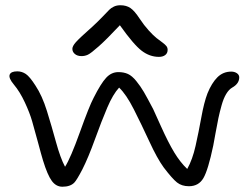

<svg xmlns="http://www.w3.org/2000/svg" viewBox="-20 -730 947 732"><path d="M291 -516.1Q274.9 -516.1 265.4 -524.2Q255.9 -532.2 255.9 -543.9Q255.9 -554.2 269.3 -569.3Q282.7 -584.5 335 -630.9Q353 -647.5 371.1 -666.3Q389.2 -685.1 396.2 -692.4Q403.3 -699.7 414.1 -704.8Q424.8 -710 439 -710Q461.4 -710 477.1 -699.5Q492.7 -689 512.2 -659.2Q529.3 -633.3 547.1 -613.8Q564.9 -594.2 577.1 -584.7Q589.4 -575.2 599.4 -567.9Q609.4 -560.5 614.3 -554.4Q619.1 -548.3 619.1 -540Q619.1 -527.3 610.1 -520.3Q601.1 -513.2 585.9 -513.2Q550.8 -513.2 520.3 -536.4Q489.7 -559.6 437 -633.8Q387.2 -580.6 356.9 -553.7Q326.7 -526.9 315.2 -521.5Q303.7 -516.1 291 -516.1ZM217.8 -18.1Q193.8 -18.1 177.5 -40.3Q161.1 -62.5 144 -118.2Q137.7 -138.7 124.8 -187.3Q111.8 -235.8 102.5 -267.8Q93.3 -299.8 74.5 -340.1Q55.7 -380.4 33.2 -407.2Q12.2 -432.1 16.8 -445.1Q21.5 -458 45.9 -458Q63.5 -458 78.4 -448Q93.3 -438 115.2 -403.8Q140.6 -365.7 158.9 -306.9Q177.2 -248 193.6 -188Q210 -127.9 228 -94.2Q249 -127 284.7 -226.3Q320.3 -325.7 336.9 -356.9Q364.7 -412.1 384.8 -433.6Q404.8 -455.1 431.2 -455.1Q452.1 -455.1 467.8 -448Q483.4 -440.9 499.5 -421.1Q515.6 -401.4 528.6 -379.2Q541.5 -356.9 564 -314Q567.4 -307.1 594.2 -247.3Q621.1 -187.5 644 -149.4Q667 -111.3 693.8 -85.9Q713.9 -121.6 725.6 -173.8Q737.3 -226.1 747.6 -282.7Q757.8 -339.4 771 -374Q787.1 -413.6 808.8 -435.3Q830.6 -457 861.8 -457Q874 -457 883.1 -450.9Q892.1 -444.8 892.1 -435.1Q892.1 -411.1 865.2 -396Q852.5 -388.7 842.3 -371.6Q832 -354.5 824.7 -328.1Q817.4 -301.8 812.7 -279.8Q808.1 -257.8 802 -223.9Q795.9 -189.9 793 -174.8Q773.4 -81.5 755.4 -50.8Q737.3 -20 700.2 -20Q672.9 -20 654.8 -34.4Q636.7 -48.8 604 -91.8Q579.1 -126 549.1 -191.2Q519 -256.3 490.2 -313.2Q461.4 -370.1 434.1 -396Q410.6 -370.6 388.9 -319.6Q367.2 -268.6 341.8 -198.5Q316.4 -128.4 293.9 -84Q272.5 -43 263.2 -33.7Q248 -18.1 217.8 -18.1Z"/></svg>

Font: Shantell Sans Irregular
Style: Regular
Weight: 300
Designer: Stephen Nixon, Anya Danilova, Shantell Martin
Foundry: Arrow Type
Version: Version 1.006;[9816181b4]